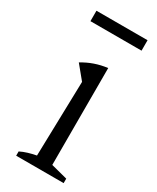

<svg xmlns="http://www.w3.org/2000/svg" viewBox="-177 -728 639 781"><g transform="rotate(30 143.0 -337.0)"><path d="M44 0V-20Q60 -28 78 -33.5Q96 -39 117 -43L126 -394L75 -456Q101 -472 129.5 -482Q158 -492 190 -496V-41L267 -21V0ZM32 -625V-674H272V-625Z"/></g></svg>

Font: Piazzolla Thin Light
Style: Regular
Weight: 300
Version: Version 2.005